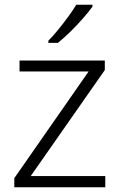

<svg xmlns="http://www.w3.org/2000/svg" viewBox="-20 -852 503 806"><path d="M422 -66H40V-104L352 -552H62V-598H420V-558L109 -113H422ZM368 -824Q353 -803 328.5 -775Q304 -747 276 -719.5Q248 -692 223 -672H183V-681Q202 -700 224 -727Q246 -754 266.5 -782Q287 -810 300 -832H368Z"/></svg>

Font: Noto Sans Malayalam UI Light
Style: Regular
Weight: 300
Designer: Jelle Bosma - Monotype Design Team
Foundry: Monotype Imaging Inc.
Version: Version 2.104; ttfautohint (v1.8.4.7-5d5b)